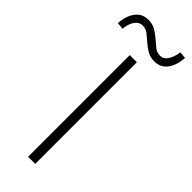

<svg xmlns="http://www.w3.org/2000/svg" viewBox="-320 -857 880 880"><g transform="rotate(45 120.0 -417.0)"><path d="M97 0V-659H143V0ZM197 -718Q168 -718 148 -730.5Q128 -743 111.5 -757.5Q95 -772 79.5 -784.5Q64 -797 43 -797Q21 -797 6 -776.5Q-9 -756 -12 -721L-45 -724Q-43 -771 -20.5 -802.5Q2 -834 43 -834Q72 -834 92 -821.5Q112 -809 128.5 -794.5Q145 -780 160.5 -767.5Q176 -755 197 -755Q219 -755 233 -776Q247 -797 252 -832L285 -829Q283 -782 260.5 -750Q238 -718 197 -718Z"/></g></svg>

Font: Giro Light
Style: Regular
Weight: 300
Designer: Paul D. Hunt
Foundry: Adobe Systems Incorporated
Version: Version 1.000;PS 1.0;hotconv 1.0.88;makeotf.lib2.5.647800